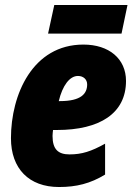

<svg xmlns="http://www.w3.org/2000/svg" viewBox="-20 -741 536 771"><path d="M173 -606H468L492 -721H198ZM217 10C287 10 343 -4 402 -40V-164C346 -133 309 -121 259 -121C214 -121 191 -141 191 -195C191 -202 192 -211 193 -219H209C381 -219 486 -286 486 -416C486 -505 418 -562 315 -562C111 -562 24 -361 24 -186C24 -64 96 10 217 10ZM221 -335H216C231 -398 260 -436 293 -436C315 -436 330 -422 330 -402C330 -365 306 -335 221 -335Z"/></svg>

Font: Noto Sans Condensed Black
Style: Italic
Weight: 900
Width: 3
Italic angle: -12°
Designer: Monotype Design Team
Foundry: Monotype Imaging Inc.
Version: Version 2.013